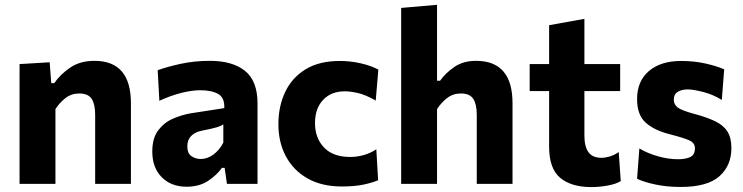

<svg xmlns="http://www.w3.org/2000/svg" viewBox="-20 -766 3097 800"><path d="M61.5 0V-499L187 -506.5L193.5 -419.5H206Q231.5 -456.5 272.8 -484.5Q314 -512.5 373.5 -512.5Q525.5 -512.5 525.5 -336V0H376.5V-288Q376.5 -331.5 362 -354Q347.5 -376.5 310 -376.5Q277.5 -376.5 253 -357.5Q228.5 -338.5 211 -311.5V0Z M757.5 12Q693 12 653.8 -27.8Q614.5 -67.5 614.5 -134.5Q614.5 -191 639.8 -223.8Q665 -256.5 702.2 -272.2Q739.5 -288 775.5 -294L914.5 -315.5Q916.5 -359 889 -374.5Q861.5 -390 814.5 -390Q780 -390 735.8 -379Q691.5 -368 644 -346L637 -473.5Q674 -487 731.5 -499.8Q789 -512.5 855 -512.5Q948.5 -512.5 1000.8 -470.8Q1053 -429 1053 -335V0H925.5L916 -66.5H904.5Q884.5 -37.5 847.8 -12.8Q811 12 757.5 12ZM817 -103.5Q843.5 -103.5 868.8 -121.8Q894 -140 910.5 -171.5V-248Q901.5 -241 884 -235.8Q866.5 -230.5 819 -221Q792 -215.5 776.2 -199.2Q760.5 -183 760.5 -156Q760.5 -127 777.8 -115.2Q795 -103.5 817 -103.5Z M1405 11Q1320 11 1261 -22.8Q1202 -56.5 1171 -115Q1140 -173.5 1140 -248.5Q1140 -324 1168.8 -383.8Q1197.5 -443.5 1254.2 -477.8Q1311 -512 1395.5 -512Q1440 -512 1483 -502.2Q1526 -492.5 1556.5 -476L1545.5 -347Q1502.5 -371.5 1470.8 -378.5Q1439 -385.5 1416.5 -385.5Q1360 -385.5 1326.2 -349.8Q1292.5 -314 1292.5 -253Q1292.5 -191 1330 -151.5Q1367.5 -112 1439.5 -112Q1467.5 -112 1495.2 -119.8Q1523 -127.5 1548 -144L1555.5 -15Q1529.5 -4 1492.8 3.5Q1456 11 1405 11Z M1651.5 0V-733L1801 -746V-429.5H1813.5Q1836 -461.5 1873 -487Q1910 -512.5 1963.5 -512.5Q2115.5 -512.5 2115.5 -336V0H1966.5V-288Q1966.5 -331.5 1952 -354Q1937.5 -376.5 1900 -376.5Q1867.5 -376.5 1843 -357.5Q1818.5 -338.5 1801 -311.5V0Z M2443.5 13.5Q2360.5 13.5 2314.2 -25Q2268 -63.5 2268 -154.5V-386.5H2187V-499H2268V-661L2415 -687.5V-499H2564V-386.5H2415V-201.5Q2415 -155.5 2431.8 -132Q2448.5 -108.5 2486.5 -108.5Q2502 -108.5 2521.2 -114.2Q2540.5 -120 2558 -132.5L2566.5 -11.5Q2547.5 0.5 2513 7Q2478.5 13.5 2443.5 13.5Z M2815.5 13Q2760 13 2713 3.2Q2666 -6.5 2634.5 -21L2644 -147.5Q2677 -127.5 2720.8 -115Q2764.5 -102.5 2805.5 -102.5Q2835 -102.5 2855.2 -111.2Q2875.5 -120 2875.5 -149Q2875.5 -170 2852.8 -180.8Q2830 -191.5 2771 -206.5Q2704.5 -223.5 2669.5 -255.8Q2634.5 -288 2634.5 -353Q2634.5 -428 2683.8 -470Q2733 -512 2818 -512Q2873.5 -512 2921.2 -501Q2969 -490 2997.5 -477L2987.5 -349.5Q2953 -371.5 2911 -382.5Q2869 -393.5 2845 -393.5Q2821 -393.5 2804.2 -383.5Q2787.5 -373.5 2787.5 -350.5Q2787.5 -331 2803.2 -318.5Q2819 -306 2871 -292Q2925 -277.5 2959.5 -261Q2994 -244.5 3010.8 -218.2Q3027.5 -192 3027.5 -149Q3027.5 -76.5 2977.8 -31.8Q2928 13 2815.5 13Z"/></svg>

Font: Commissioner
Style: Bold
Weight: 700
Designer: Kostas Bartsokas
Foundry: Kostas Bartsokas
Version: Version 1.000; ttfautohint (v1.8.3)